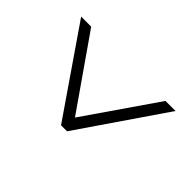

<svg xmlns="http://www.w3.org/2000/svg" viewBox="-139 -709 702 702"><g transform="rotate(-45 212.5 -358.0)"><path d="M379 -114V-166L102 -357L379 -550V-602L46 -373V-342Z"/></g></svg>

Font: Noto Serif Georgian ExtraCondensed Light
Style: Regular
Weight: 300
Width: 2
Designer: Monotype Design Team, Akaki Razmadze
Foundry: Google LLC
Version: Version 2.003